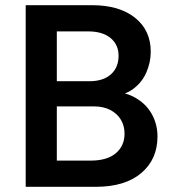

<svg xmlns="http://www.w3.org/2000/svg" viewBox="-20 -720 669 740"><path d="M79 0V-700H335Q440 -700 500.5 -651.5Q561 -603 561 -521Q561 -479 543.5 -439.5Q526 -400 489.5 -374.5Q453 -349 394 -349L396 -368Q458 -368 500.5 -344Q543 -320 565 -280.5Q587 -241 587 -194Q587 -106 524.5 -53Q462 0 349 0ZM199 -59 150 -101H329Q393 -101 426.5 -129.5Q460 -158 460 -205Q460 -235 446 -258.5Q432 -282 405.5 -296Q379 -310 341 -310H158V-407H325Q378 -407 407.5 -433.5Q437 -460 437 -505Q437 -548 406 -573.5Q375 -599 320 -599H150L199 -641Z"/></svg>

Font: SUSE SemiBold
Style: Regular
Weight: 600
Designer: Rene Bieder
Foundry: SUSE
Version: Version 1.000